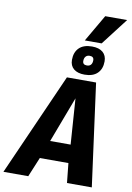

<svg xmlns="http://www.w3.org/2000/svg" viewBox="-156 -1232 897 1303"><g transform="rotate(10 292.5 -580.0)"><path d="M-37 0 276 -706H477L572 0H401L387 -135H190L134 0ZM239 -261H380L358 -576ZM390 -745Q342 -745 315.5 -767Q289 -789 289 -829Q289 -882 319.5 -912Q350 -942 408 -942Q457 -942 483 -919.5Q509 -897 509 -857Q509 -805 478.5 -775Q448 -745 390 -745ZM395 -809Q413 -809 422.5 -820Q432 -831 432 -851Q432 -877 403 -877Q386 -877 376 -866Q366 -855 366 -835Q366 -809 395 -809ZM352 -974 460 -1160H611L468 -974Z"/></g></svg>

Font: Georama ExtraCondensed Thin
Style: Bold Italic
Weight: 700
Italic angle: -9°
Version: Version 1.001